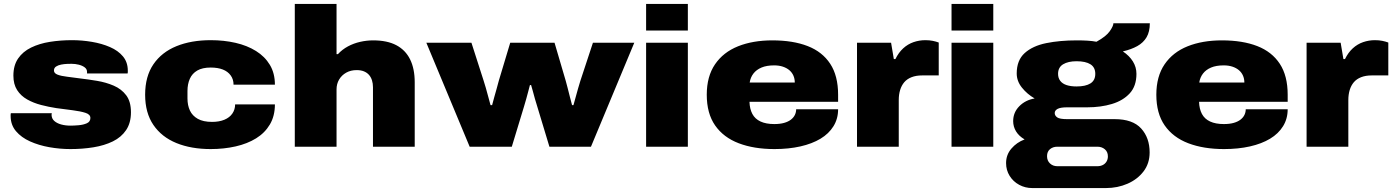

<svg xmlns="http://www.w3.org/2000/svg" viewBox="-20 -745 7075 975"><path d="M338 12Q284 12 230.5 2.5Q177 -7 132.5 -27Q88 -47 61 -79Q34 -111 34 -156Q34 -159 34 -162.5Q34 -166 35 -170H243Q242 -167 242 -164Q242 -161 242 -159Q243 -142 256 -130.5Q269 -119 290.5 -113Q312 -107 338 -107Q355 -107 379 -109Q403 -111 421 -119Q439 -127 439 -146Q439 -164 414 -172Q389 -180 350 -185Q311 -190 266 -196Q227 -202 188.5 -212Q150 -222 118 -240Q86 -258 67 -287.5Q48 -317 48 -361Q48 -413 72 -448Q96 -483 138 -503.5Q180 -524 233.5 -532.5Q287 -541 346 -541Q396 -541 446.5 -532.5Q497 -524 538.5 -506Q580 -488 604.5 -458.5Q629 -429 629 -386Q629 -383 629 -378.5Q629 -374 628 -372H422V-380Q422 -394 410 -403Q398 -412 380 -416.5Q362 -421 343 -421Q335 -421 320.5 -420.5Q306 -420 290.5 -417Q275 -414 264.5 -407Q254 -400 254 -387Q254 -373 272 -366Q290 -359 320 -355.5Q350 -352 385 -347Q427 -342 472.5 -334.5Q518 -327 557.5 -310Q597 -293 621 -261Q645 -229 645 -175Q645 -121 620.5 -84.5Q596 -48 553 -27Q510 -6 454.5 3Q399 12 338 12Z M1050 12Q951 12 876 -18.5Q801 -49 759 -110.5Q717 -172 717 -264Q717 -357 759 -418.5Q801 -480 876 -510.5Q951 -541 1050 -541Q1117 -541 1176 -527.5Q1235 -514 1280 -486Q1325 -458 1350.5 -415.5Q1376 -373 1376 -315H1166Q1166 -342 1151.5 -362Q1137 -382 1111.5 -392Q1086 -402 1050 -402Q1008 -402 982 -387Q956 -372 944 -345Q932 -318 932 -283V-245Q932 -210 944.5 -183.5Q957 -157 984.5 -141.5Q1012 -126 1057 -126Q1093 -126 1119.5 -137Q1146 -148 1160 -168.5Q1174 -189 1174 -215H1376Q1376 -156 1350.5 -113Q1325 -70 1280.5 -42.5Q1236 -15 1176.5 -1.5Q1117 12 1050 12Z M1477 0V-725H1689V-470H1696Q1718 -494 1747 -509.5Q1776 -525 1809 -532.5Q1842 -540 1875 -540Q1946 -540 1992.5 -515.5Q2039 -491 2062.5 -443.5Q2086 -396 2086 -327V0H1874V-302Q1874 -321 1869 -337Q1864 -353 1854 -364.5Q1844 -376 1828.5 -382.5Q1813 -389 1791 -389Q1761 -389 1738 -376Q1715 -363 1702 -341Q1689 -319 1689 -291V0Z M2365 0 2145 -528H2374L2436 -335Q2441 -321 2447 -299Q2453 -277 2459.5 -253.5Q2466 -230 2471 -211H2479Q2484 -231 2490 -252Q2496 -273 2502 -294.5Q2508 -316 2513 -335L2571 -528H2796L2853 -334Q2857 -321 2862.5 -298.5Q2868 -276 2874 -253Q2880 -230 2885 -211H2892Q2897 -228 2903 -250.5Q2909 -273 2915.5 -295.5Q2922 -318 2927 -334L2991 -528H3201L2981 0H2770L2708 -205Q2702 -223 2696.5 -243Q2691 -263 2686 -281.5Q2681 -300 2677 -313H2671Q2668 -301 2663 -282.5Q2658 -264 2652.5 -243.5Q2647 -223 2641 -204L2579 0Z M3261 -590V-725H3473V-590ZM3261 0V-528H3473V0Z M3913 12Q3809 12 3731.5 -17.5Q3654 -47 3611.5 -108Q3569 -169 3569 -264Q3569 -357 3611 -418.5Q3653 -480 3728 -510Q3803 -540 3902 -540Q4007 -540 4081.5 -511Q4156 -482 4196 -421Q4236 -360 4236 -264V-228H3786Q3787 -192 3800.5 -166.5Q3814 -141 3842 -128Q3870 -115 3912 -115Q3941 -115 3962 -121Q3983 -127 3996.5 -137.5Q4010 -148 4016.5 -161.5Q4023 -175 4023 -190H4236Q4236 -142 4212.5 -104Q4189 -66 4146.5 -40.5Q4104 -15 4044.5 -1.5Q3985 12 3913 12ZM3787 -326H4016Q4016 -345 4009 -361Q4002 -377 3988.5 -388.5Q3975 -400 3955.5 -406.5Q3936 -413 3911 -413Q3873 -413 3847 -402Q3821 -391 3806 -371.5Q3791 -352 3787 -326Z M4332 0V-528H4505L4519 -445H4527Q4543 -478 4566.5 -499.5Q4590 -521 4619 -531Q4648 -541 4679 -541Q4700 -541 4717 -537.5Q4734 -534 4747 -529V-362H4663Q4632 -362 4609 -353Q4586 -344 4572 -327.5Q4558 -311 4551 -288Q4544 -265 4544 -237V0Z M4812 -590V-725H5024V-590ZM4812 0V-528H5024V0Z M5222 210Q5186 210 5155.5 193.5Q5125 177 5107 148Q5089 119 5089 83Q5089 41 5116 9.5Q5143 -22 5183 -37Q5154 -54 5139.5 -78Q5125 -102 5125 -130Q5125 -174 5156 -205.5Q5187 -237 5234 -245Q5196 -267 5169.5 -300Q5143 -333 5143 -372Q5143 -439 5183.5 -475.5Q5224 -512 5293 -526Q5362 -540 5448 -540Q5478 -540 5502.5 -538.5Q5527 -537 5548 -533Q5597 -560 5615.5 -586.5Q5634 -613 5634 -627H5819Q5819 -584 5802.5 -556Q5786 -528 5755.5 -511Q5725 -494 5682 -484Q5715 -462 5733 -433Q5751 -404 5751 -370Q5751 -308 5717 -271Q5683 -234 5626.5 -217Q5570 -200 5501 -200H5399Q5365 -200 5350.5 -192Q5336 -184 5336 -171Q5336 -158 5348.5 -149Q5361 -140 5399 -140H5640Q5732 -140 5775 -92.5Q5818 -45 5818 29Q5818 85 5787 125.5Q5756 166 5705.5 188Q5655 210 5596 210ZM5349 99H5553Q5568 99 5580 93Q5592 87 5599 75.5Q5606 64 5606 49Q5606 26 5590.5 13Q5575 0 5553 0H5349Q5327 0 5312 12.5Q5297 25 5297 48Q5297 71 5312 85Q5327 99 5349 99ZM5447 -306Q5493 -306 5517.5 -321.5Q5542 -337 5542 -370Q5542 -403 5517.5 -418.5Q5493 -434 5447 -434Q5404 -434 5378.5 -418.5Q5353 -403 5353 -370Q5353 -349 5364 -334.5Q5375 -320 5396 -313Q5417 -306 5447 -306Z M6196 12Q6092 12 6014.5 -17.5Q5937 -47 5894.5 -108Q5852 -169 5852 -264Q5852 -357 5894 -418.5Q5936 -480 6011 -510Q6086 -540 6185 -540Q6290 -540 6364.5 -511Q6439 -482 6479 -421Q6519 -360 6519 -264V-228H6069Q6070 -192 6083.5 -166.5Q6097 -141 6125 -128Q6153 -115 6195 -115Q6224 -115 6245 -121Q6266 -127 6279.5 -137.5Q6293 -148 6299.5 -161.5Q6306 -175 6306 -190H6519Q6519 -142 6495.5 -104Q6472 -66 6429.5 -40.5Q6387 -15 6327.5 -1.5Q6268 12 6196 12ZM6070 -326H6299Q6299 -345 6292 -361Q6285 -377 6271.5 -388.5Q6258 -400 6238.5 -406.5Q6219 -413 6194 -413Q6156 -413 6130 -402Q6104 -391 6089 -371.5Q6074 -352 6070 -326Z M6615 0V-528H6788L6802 -445H6810Q6826 -478 6849.5 -499.5Q6873 -521 6902 -531Q6931 -541 6962 -541Q6983 -541 7000 -537.5Q7017 -534 7030 -529V-362H6946Q6915 -362 6892 -353Q6869 -344 6855 -327.5Q6841 -311 6834 -288Q6827 -265 6827 -237V0Z"/></svg>

Font: Archivo SemiExpanded Black
Style: Regular
Weight: 900
Width: 6
Designer: Hector Gatti
Foundry: Omnibus-Type
Version: Version 2.001